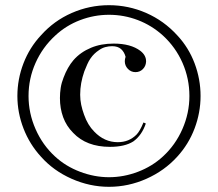

<svg xmlns="http://www.w3.org/2000/svg" viewBox="-20 -703 840 740"><path d="M400 17Q326 17 256 -14Q186 -45 138 -99Q94 -147 70.5 -208Q47 -269 47 -333Q47 -398 70.5 -459Q94 -520 138 -567Q188 -623 256.5 -653Q325 -683 400 -683Q475 -683 543.5 -653Q612 -623 663 -567Q707 -520 730 -459Q753 -398 753 -333Q753 -269 730 -208Q707 -147 663 -99Q614 -45 544.5 -14Q475 17 400 17ZM400 -20Q457 -20 512 -41Q567 -62 608 -100Q656 -144 683 -205.5Q710 -267 710 -333Q710 -400 683.5 -460.5Q657 -521 608 -566Q565 -605 511.5 -625.5Q458 -646 400 -646Q343 -646 289 -625.5Q235 -605 193 -566Q144 -521 117 -460.5Q90 -400 90 -333Q90 -267 117 -205.5Q144 -144 192 -100Q233 -62 288.5 -41Q344 -20 400 -20ZM542 -227Q527 -182 494 -158Q461 -137 404 -137Q313 -137 262 -191Q236 -217 223.5 -251Q211 -285 211 -325Q211 -345 214 -364.5Q217 -384 225 -404Q240 -444 263 -471Q290 -502 331 -519Q369 -535 418 -535Q484 -535 521 -507Q543 -490 543 -467V-465Q542 -448 530.5 -436.5Q519 -425 502 -425Q485 -425 473 -437.5Q461 -450 461 -467Q461 -475 464 -484Q459 -503 446.5 -514Q434 -525 412 -525Q399 -525 386 -521.5Q373 -518 362 -510Q342 -497 329 -478Q322 -468 316.5 -455.5Q311 -443 305 -428Q297 -405 293 -383Q289 -361 289 -338Q289 -318 293 -299Q297 -280 304 -261Q318 -221 343 -196Q382 -155 434 -155Q477 -155 506 -184Q519 -197 533 -231Z"/></svg>

Font: Wachinanga
Style: Regular
Weight: 400
Designer: deFharo
Foundry: deFharo
Version: Wachinanga: Version 2.001 2013